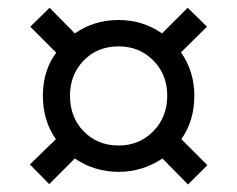

<svg xmlns="http://www.w3.org/2000/svg" viewBox="-20 -579 624 505"><path d="M407.2 -162.1Q354.5 -127 292 -127Q228.5 -127 176.8 -162.1L109.4 -94.7L58.6 -146.5L127 -212.9Q92.8 -261.7 92.8 -327.1Q92.8 -393.6 127.9 -440.4L59.6 -508.8L110.4 -558.6L176.8 -491.2Q227.5 -526.4 292 -526.4Q355.5 -526.4 406.2 -491.2L473.6 -558.6L524.4 -508.8L456.1 -441.4Q491.2 -390.6 491.2 -327.1Q491.2 -261.7 457 -212.9L525.4 -144.5L474.6 -93.8ZM419.9 -327.1Q419.9 -382.8 383.3 -419.9Q346.7 -457 292 -457Q236.3 -457 200.2 -419.9Q164.1 -382.8 164.1 -327.1Q164.1 -270.5 200.2 -233.4Q236.3 -196.3 292 -196.3Q346.7 -196.3 383.3 -233.9Q419.9 -271.5 419.9 -327.1Z"/></svg>

Font: Altinn-DIN Condensed
Style: Regular
Weight: 400
Width: 3
Designer: Charles Nix
Foundry: Altinn
Version: Version 2.00